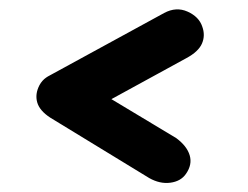

<svg xmlns="http://www.w3.org/2000/svg" viewBox="-20 -441 533 413"><path d="M125 -176 82 -276 333 -413Q359 -427 383.5 -416Q408 -405 415 -384Q422 -365 414.5 -347.5Q407 -330 381 -316ZM301 -58 88 -188Q65 -203 60 -221Q55 -239 65 -258Q76 -278 100 -282.5Q124 -287 146 -272L359 -144Q382 -127 388 -107Q394 -87 380 -67Q369 -51 346.5 -48Q324 -45 301 -58Z"/></svg>

Font: Edu NSW ACT Foundation
Style: Bold
Weight: 700
Version: Version 1.003